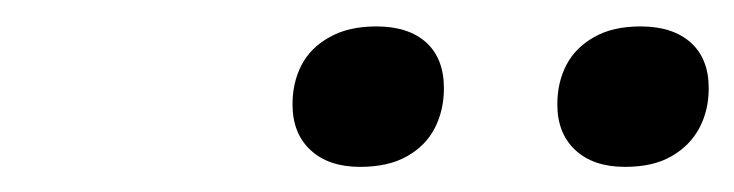

<svg xmlns="http://www.w3.org/2000/svg" viewBox="-20 -710 570 149"><path d="M259.5 -580.5Q235 -580.5 221 -593.5Q207 -606.5 207 -629Q207 -646 214 -659.5Q221 -673 235.8 -681.2Q250.5 -689.5 272 -689.5Q297 -689.5 310.8 -677Q324.5 -664.5 324.5 -641.5Q324.5 -624.5 317.5 -610.8Q310.5 -597 296 -588.8Q281.5 -580.5 259.5 -580.5ZM465 -580.5Q440.5 -580.5 426.5 -593.5Q412.5 -606.5 412.5 -629Q412.5 -646 419.5 -659.5Q426.5 -673 441 -681.2Q455.5 -689.5 477 -689.5Q502 -689.5 516 -677Q530 -664.5 530 -641.5Q530 -624.5 522.8 -610.8Q515.5 -597 501.2 -588.8Q487 -580.5 465 -580.5Z"/></svg>

Font: Newsreader 9pt
Style: Italic
Weight: 400
Italic angle: -17°
Designer: Hugues Gentile
Foundry: Production Type
Version: Version 1.003